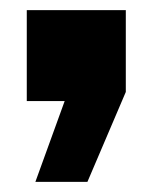

<svg xmlns="http://www.w3.org/2000/svg" viewBox="-20 -200 302 380"><path d="M50 160 108 0H33V-180H229V-18L153 160Z"/></svg>

Font: Geist Black
Style: Regular
Weight: 400
Designer: Basement.studio, Andrés Briganti, Mateo Zaragoza
Foundry: Basement.studio, Vercel, Andrés Briganti, Guido Ferreyra, Mateo Zaragoza
Version: Version 1.401